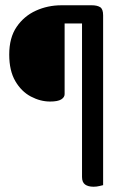

<svg xmlns="http://www.w3.org/2000/svg" viewBox="-20 -633 481 728"><path d="M213 -613H328Q348 -613 359.5 -606Q371 -599 371 -575V69Q367 70 356.5 72.5Q346 75 335 75Q314 75 302.5 66.5Q291 58 291 38V-544H225V-276Q225 -264 212 -256Q199 -248 170 -248Q133 -248 97 -267Q61 -286 38 -325.5Q15 -365 15 -426Q15 -490 43 -531Q71 -572 116 -592.5Q161 -613 213 -613Z"/></svg>

Font: Baloo Bhaina 2
Style: Regular
Weight: 400
Designer: Yesha Goshar, Manish Minz, Shuchita Grover and Ek Type
Foundry: Ek Type
Version: Version 1.700